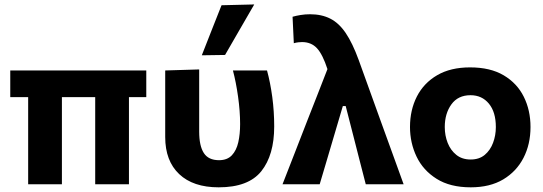

<svg xmlns="http://www.w3.org/2000/svg" viewBox="-20 -808 2381 842"><path d="M103.5 0V-382H25V-499H621.5V-382H545.5V0H397.5V-382H251.5V0Z M939 13.5Q827 13.5 765.8 -44.5Q704.5 -102.5 704.5 -207V-499L853.5 -503.5V-231Q853.5 -168.5 873.8 -137Q894 -105.5 940.5 -105.5Q976.5 -105.5 996.8 -127Q1017 -148.5 1025 -184.2Q1033 -220 1033 -263.5Q1033 -320.5 1024 -384.2Q1015 -448 1001.5 -499H1151Q1165.5 -446 1174 -382.8Q1182.5 -319.5 1182.5 -253.5Q1182.5 -128 1126 -57.2Q1069.5 13.5 939 13.5ZM865 -565.5Q886.5 -620.5 908.2 -675.5Q930 -730.5 951.5 -785L1095 -788.5Q1062 -731.5 1030 -676.2Q998 -621 967 -567Z M1219 0Q1245.5 -67.5 1273.8 -140.5Q1302 -213.5 1329 -282.5Q1349.5 -334.5 1371.8 -391.5Q1394 -448.5 1416 -505Q1395 -569.5 1370 -596.5Q1345 -623.5 1304.5 -623.5Q1298 -623.5 1288.5 -622.5Q1279 -621.5 1268.5 -618.5L1263 -734.5Q1278.5 -739 1298.2 -742.2Q1318 -745.5 1340 -745.5Q1390.5 -745.5 1428.5 -726.2Q1466.5 -707 1496.2 -663Q1526 -619 1553 -545L1650 -276Q1673.5 -211.5 1690.2 -165.2Q1707 -119 1721 -80.2Q1735 -41.5 1750 0H1584Q1570.5 -52 1557.2 -104Q1544 -156 1530.5 -208.5L1496 -343H1483.5L1443 -206Q1427 -152 1412 -101Q1397 -50 1382 0Z M2044.5 13.5Q1954 13.5 1894.8 -23.8Q1835.5 -61 1806.8 -121.2Q1778 -181.5 1778 -251Q1778 -325.5 1808.2 -384.8Q1838.5 -444 1897.2 -478.2Q1956 -512.5 2041.5 -512.5Q2130 -512.5 2188.8 -477.8Q2247.5 -443 2277 -383.8Q2306.5 -324.5 2306.5 -251Q2306.5 -175.5 2275.8 -115.8Q2245 -56 2186.8 -21.2Q2128.5 13.5 2044.5 13.5ZM2044 -108.5Q2081.5 -108.5 2105.8 -128.8Q2130 -149 2142.2 -181.5Q2154.5 -214 2154.5 -251Q2154.5 -316.5 2124 -353.5Q2093.5 -390.5 2043.5 -390.5Q1988.5 -390.5 1959.5 -350.2Q1930.5 -310 1930.5 -251Q1930.5 -214 1943.2 -181.5Q1956 -149 1981.2 -128.8Q2006.5 -108.5 2044 -108.5Z"/></svg>

Font: Commissioner
Style: Bold
Weight: 700
Designer: Kostas Bartsokas
Foundry: Kostas Bartsokas
Version: Version 1.000; ttfautohint (v1.8.3)